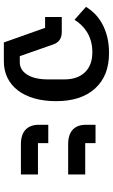

<svg xmlns="http://www.w3.org/2000/svg" viewBox="191 -792 601 1024"><g transform="rotate(90 492.0 -280.5)"><path d="M129 -220H71V-309H151Q201 -309 217 -265L280 -85H312Q354 -85 379 -125Q404 -165 404 -236V-322Q404 -393 366 -432.5Q328 -472 259 -472Q226 -472 198.5 -464Q171 -456 150 -442.5Q129 -429 113 -412Q97 -395 86 -377L17 -438Q32 -463 54 -485Q76 -507 106.5 -524Q137 -541 176 -551Q215 -561 264 -561Q385 -561 452.5 -486.5Q520 -412 520 -279Q520 -214 505 -162Q490 -110 462 -74Q434 -38 395 -19Q356 0 307 0H207Z M750 -91Q698 -91 672 -116Q646 -141 646 -186V-237H744V-182H911V-91ZM750 -343Q698 -343 672 -367.5Q646 -392 646 -437V-489H744V-434H911V-343Z"/></g></svg>

Font: IBM Plex Thai Medium
Style: Regular
Weight: 500
Designer: Mike Abbink, Paul van der Laan, Pieter van Rosmalen, Ben Mitchell, Mark Frömberg
Foundry: Bold Monday
Version: Version 1.0